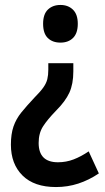

<svg xmlns="http://www.w3.org/2000/svg" viewBox="-20 -563 423 775"><path d="M276 -275Q276 -224 260 -189Q244 -154 206 -116Q171 -80 153.5 -52.5Q136 -25 136 14Q136 92 214 92Q247 92 277 80.5Q307 69 338 48L379 137Q339 164 296 178Q253 192 206 192Q118 192 71 145.5Q24 99 24 21Q24 -22 34.5 -52.5Q45 -83 66.5 -109.5Q88 -136 119 -169Q143 -193 155 -210Q167 -227 171 -243.5Q175 -260 175 -282V-308H276ZM294 -467Q294 -429 275 -410Q256 -391 224 -391Q192 -391 173 -409.5Q154 -428 154 -467Q154 -506 173.5 -524.5Q193 -543 224 -543Q255 -543 274.5 -524Q294 -505 294 -467Z"/></svg>

Font: Noto Sans Malayalam Condensed SemiBold
Style: Regular
Weight: 600
Width: 3
Designer: Jelle Bosma - Monotype Design Team
Foundry: Monotype Imaging Inc.
Version: Version 2.104; ttfautohint (v1.8.4.7-5d5b)